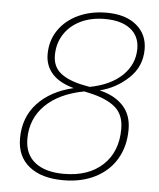

<svg xmlns="http://www.w3.org/2000/svg" viewBox="-52 -755 672 810"><g transform="rotate(5 284.0 -350.0)"><path d="M49 -150Q49 -239 104 -298.5Q159 -358 256 -381Q194 -398 164 -432Q134 -466 134 -514Q134 -572 164.5 -616.5Q195 -661 248 -685.5Q301 -710 367 -710Q448 -710 494 -671.5Q540 -633 540 -570Q540 -497 487.5 -447.5Q435 -398 366 -381Q430 -366 466 -327.5Q502 -289 502 -227Q502 -156 470.5 -102.5Q439 -49 381 -19.5Q323 10 246 10Q153 10 101 -32Q49 -74 49 -150ZM509 -570Q509 -623 470.5 -653Q432 -683 362 -683Q304 -683 259.5 -661.5Q215 -640 190 -601Q165 -562 165 -512Q165 -464 198.5 -437Q232 -410 297 -397L323 -392Q411 -409 460 -456.5Q509 -504 509 -570ZM471 -227Q471 -287 434 -318.5Q397 -350 324 -366L302 -371Q196 -351 138 -293.5Q80 -236 80 -151Q80 -86 123.5 -51.5Q167 -17 246 -17Q350 -17 410.5 -73.5Q471 -130 471 -227Z"/></g></svg>

Font: KoHo ExtraLight
Style: Italic
Weight: 275
Italic angle: -10°
Version: Version 1.000; ttfautohint (v1.6)